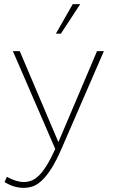

<svg xmlns="http://www.w3.org/2000/svg" viewBox="-20 -716 562 924"><path d="M94 188Q46 188 2 160L13 135Q59 160 94 160Q113 160 130.5 153.5Q148 147 166 130Q184 113 203.5 82Q223 51 246 1L42 -470H75L261 -32L447 -470H480L276 0Q250 60 226 97Q202 134 179.5 154.5Q157 175 136 181.5Q115 188 94 188ZM249 -554 330 -696H366L273 -554Z"/></svg>

Font: Celebes Thin
Style: Regular
Weight: 250
Designer: Anugrah Pasau
Foundry: Lafontype
Version: Version 1.000; ttfautohint (v1.8.4)